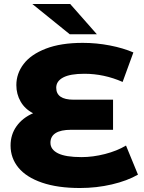

<svg xmlns="http://www.w3.org/2000/svg" viewBox="-20 -929 721 963"><path d="M672 -53Q618 -22 541 -4Q464 14 381 14Q269 14 190.5 -13Q112 -40 72.5 -88Q33 -136 33 -199Q33 -254 63 -296Q93 -338 146 -361Q105 -382 83.5 -419.5Q62 -457 62 -502Q62 -560 98.5 -608Q135 -656 210 -685Q285 -714 395 -714Q464 -714 531 -701Q598 -688 649 -666L595 -518Q502 -559 403 -559Q332 -559 297 -540.5Q262 -522 262 -489Q262 -429 349 -429H547V-278H336Q285 -278 259 -261.5Q233 -245 233 -213Q233 -179 271 -160Q309 -141 389 -141Q446 -141 506.5 -156.5Q567 -172 612 -199ZM142 -909H332L466 -757H330Z"/></svg>

Font: Montserrat Alternates ExtraBold
Style: Regular
Weight: 800
Designer: Julieta Ulanovsky
Foundry: Julieta Ulanovsky
Version: Version 7.200